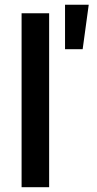

<svg xmlns="http://www.w3.org/2000/svg" viewBox="-20 -783 406 803"><path d="M185.5 -727.5V0H70.3V-727.5ZM252 -577.1V-763.2H351.1L325.7 -577.1Z"/></svg>

Font: Inter
Style: 540
Weight: 540
Designer: Rasmus Andersson
Foundry: rsms
Version: Version 4.001;git-66647c0bb